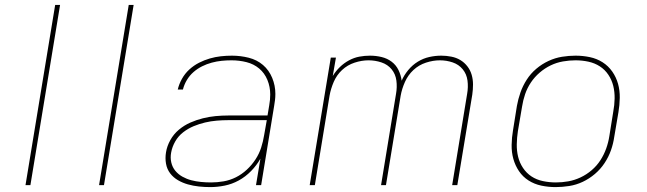

<svg xmlns="http://www.w3.org/2000/svg" viewBox="-20 -755 2640 783"><path d="M84 0 205 -735H225L104 0Z M384 0 505 -735H525L404 0Z M837 8Q814 8 791 5.5Q768 3 746.5 -3Q725 -9 706 -20Q687 -31 674 -48Q661 -65 657 -87.5Q653 -110 657 -134Q661 -159 674.5 -183.5Q688 -208 709.5 -226Q731 -244 756 -255Q781 -266 807 -272.5Q833 -279 859 -281.5Q885 -284 911 -284H1071L1078 -326Q1080 -337 1081 -348Q1082 -359 1082 -369V-370Q1082 -401 1070.5 -429Q1059 -457 1037 -475.5Q1015 -494 985.5 -501.5Q956 -509 924 -509Q904 -509 884 -507Q864 -505 843.5 -499.5Q823 -494 804 -484.5Q785 -475 769 -461Q753 -447 742 -428.5Q731 -410 726 -390H705Q710 -412 722 -433.5Q734 -455 752 -471.5Q770 -488 791.5 -499Q813 -510 835.5 -516.5Q858 -523 880.5 -525.5Q903 -528 926 -528Q961 -528 994.5 -519.5Q1028 -511 1052.5 -490Q1077 -469 1090 -437.5Q1103 -406 1103 -372Q1103 -359 1101.5 -347Q1100 -335 1098 -323L1045 0H1024L1042 -108Q1027 -81 1004 -57.5Q981 -34 953.5 -19Q926 -4 896 2Q866 8 837 8ZM841 -11Q866 -11 892 -15.5Q918 -20 942 -32Q966 -44 986.5 -63Q1007 -82 1022 -105Q1037 -128 1045 -153Q1053 -178 1057 -203L1068 -265H911Q888 -265 864 -263Q840 -261 816.5 -255.5Q793 -250 770 -240.5Q747 -231 727 -215.5Q707 -200 694.5 -178Q682 -156 678 -133Q674 -112 678.5 -92.5Q683 -73 695 -58.5Q707 -44 724 -34.5Q741 -25 760 -20Q779 -15 799.5 -13Q820 -11 841 -11Z M1243 0 1329 -520H1350L1337 -445Q1349 -465 1366 -481.5Q1383 -498 1403.5 -509Q1424 -520 1445.5 -524Q1467 -528 1489 -528Q1513 -528 1536 -522.5Q1559 -517 1577 -503.5Q1595 -490 1605 -469.5Q1615 -449 1618 -426Q1628 -449 1645 -469.5Q1662 -490 1684 -503.5Q1706 -517 1730.5 -522.5Q1755 -528 1779 -528H1780Q1800 -528 1820.5 -524Q1841 -520 1857.5 -510Q1874 -500 1886 -484.5Q1898 -469 1903.5 -450Q1909 -431 1909 -410.5Q1909 -390 1906 -369L1845 0H1824L1885 -372Q1890 -400 1886.5 -426.5Q1883 -453 1867 -472.5Q1851 -492 1826 -500.5Q1801 -509 1774 -509Q1746 -509 1717 -499.5Q1688 -490 1666 -469.5Q1644 -449 1631.5 -421Q1619 -393 1614 -365L1554 0H1534L1595 -372Q1600 -400 1596.5 -426.5Q1593 -453 1577 -472.5Q1561 -492 1535.5 -500.5Q1510 -509 1483 -509Q1455 -509 1426 -499.5Q1397 -490 1375 -469.5Q1353 -449 1341 -421Q1329 -393 1324 -365L1264 0Z M2246 8Q2216 8 2187.5 2Q2159 -4 2135.5 -19Q2112 -34 2096.5 -57Q2081 -80 2073.5 -107Q2066 -134 2066.5 -164Q2067 -194 2072 -223L2088 -323Q2093 -351 2102.5 -378Q2112 -405 2128 -430Q2144 -455 2167 -474.5Q2190 -494 2217 -506.5Q2244 -519 2272 -523.5Q2300 -528 2327 -528Q2357 -528 2385.5 -522Q2414 -516 2437.5 -501Q2461 -486 2477 -463Q2493 -440 2500.5 -413Q2508 -386 2507.5 -356Q2507 -326 2502 -297L2485 -197Q2481 -169 2471.5 -142Q2462 -115 2445.5 -90Q2429 -65 2406 -45.5Q2383 -26 2356.5 -13.5Q2330 -1 2301.5 3.5Q2273 8 2246 8ZM2247 -11Q2272 -11 2297.5 -15.5Q2323 -20 2347.5 -31.5Q2372 -43 2393 -61Q2414 -79 2428.5 -101.5Q2443 -124 2452 -149Q2461 -174 2465 -200L2481 -300Q2486 -326 2486.5 -353Q2487 -380 2481 -404.5Q2475 -429 2461 -450Q2447 -471 2426 -484.5Q2405 -498 2379.5 -503.5Q2354 -509 2327 -509Q2302 -509 2276 -504.5Q2250 -500 2226 -488.5Q2202 -477 2181 -459Q2160 -441 2145 -418.5Q2130 -396 2121.5 -371Q2113 -346 2109 -320L2092 -220Q2088 -194 2087.5 -167Q2087 -140 2093 -115.5Q2099 -91 2113 -70Q2127 -49 2147.5 -35.5Q2168 -22 2194 -16.5Q2220 -11 2247 -11Z"/></svg>

Font: Iosevka Aile Thin Oblique
Style: Regular
Weight: 100
Italic angle: -9°
Designer: Belleve Invis
Foundry: Belleve Invis
Version: Version 31.1.0; ttfautohint (v1.8.4)